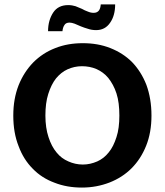

<svg xmlns="http://www.w3.org/2000/svg" viewBox="-20 -836 744 867"><path d="M354 -641C399 -641 440 -634 478 -619C516 -604 549 -583 576 -556C603 -528 625 -494 641 -453C656 -412 664 -366 664 -314C664 -263 656 -218 640 -178C624 -138 602 -104 574 -76C546 -48 513 -27 475 -12C436 3 395 11 350 11C305 11 264 4 226 -11C188 -25 155 -46 128 -74C101 -101 79 -135 64 -176C48 -216 40 -262 40 -314C40 -365 48 -410 64 -451C80 -491 102 -525 130 -554C158 -582 191 -604 230 -619C268 -634 309 -641 354 -641ZM185 -314C185 -277 190 -244 199 -217C208 -189 220 -166 235 -148C250 -129 268 -116 289 -107C309 -98 331 -93 354 -93C377 -93 398 -98 419 -107C439 -116 456 -129 471 -148C486 -166 497 -189 506 -217C515 -244 519 -277 519 -314C519 -353 515 -386 506 -414C497 -442 484 -465 469 -484C454 -502 436 -515 416 -524C395 -533 373 -537 350 -537C327 -537 305 -532 285 -523C265 -514 248 -500 233 -482C218 -463 207 -440 198 -412C189 -384 185 -351 185 -314ZM262 -695H197C197 -728 205 -756 220 -779C235 -802 258 -813 288 -813C300 -813 311 -811 321 -808C331 -804 341 -800 350 -796C359 -791 367 -787 376 -784C385 -780 394 -778 403 -778C414 -778 422 -782 427 -789C432 -796 434 -805 435 -816H500C500 -782 492 -754 477 -733C462 -711 441 -700 414 -700C401 -700 388 -702 377 -706C366 -709 355 -713 345 -717C335 -721 326 -725 317 -729C308 -732 301 -734 294 -734C283 -734 275 -730 271 -723C266 -716 263 -706 262 -695Z"/></svg>

Font: Holmes&Hills Bold
Style: Bold
Weight: 500
Designer: Noopur Datye, Girish Dalvi, Yashodeep Gholap, Pallavi Karambelkar
Foundry: Ek Type
Version: ""